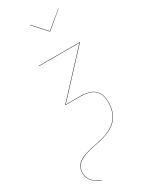

<svg xmlns="http://www.w3.org/2000/svg" viewBox="-242 -791 837 1039"><g transform="rotate(-30 176.5 -271.5)"><path d="M324.2 -732.9 325.2 -731.9 224.1 -647.9H222.2L146 -731.9L147.9 -732.9L223.1 -649.9ZM63 189.9Q-8.8 162.1 -8.8 105Q-8.8 64.9 22.2 41.7Q53.2 18.6 131.8 4.9Q219.2 -10.7 261.7 -48.6Q304.2 -86.4 304.2 -160.2Q304.2 -212.4 275.9 -236.8Q247.6 -261.2 188 -261.2H96.2V-263.2L330.1 -515.1H76.2V-517.1H333V-515.1L99.1 -263.2H188Q248 -263.2 277.1 -238Q306.2 -212.9 306.2 -160.2Q306.2 -85.4 263.2 -47.1Q220.2 -8.8 131.8 6.8Q54.2 20.5 23.7 43.5Q-6.8 66.4 -6.8 105Q-6.8 161.6 64 188Z"/></g></svg>

Font: Fira Sans Compressed Two
Style: Italic
Weight: 100
Width: 3
Italic angle: -8°
Designer: Carrois Corporate & Edenspiekermann AG
Foundry: Carrois Corporate GbR & Edenspiekermann AG
Version: Version 4.203;PS 004.203;hotconv 1.0.88;makeotf.lib2.5.64775